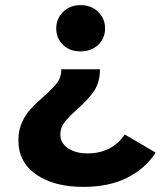

<svg xmlns="http://www.w3.org/2000/svg" viewBox="-20 -566 629 751"><path d="M200 -455Q200 -493 227 -519.5Q254 -546 295 -546Q337 -546 364 -519.5Q391 -493 391 -455Q391 -416 364 -390.5Q337 -365 295 -365Q253 -365 226.5 -390.5Q200 -416 200 -455ZM52 -17Q52 -57 66 -87.5Q80 -118 99 -138.5Q118 -159 149 -187Q185 -218 202.5 -241Q220 -264 220 -295H371Q371 -244 347.5 -209.5Q324 -175 280 -137Q247 -107 231.5 -86.5Q216 -66 216 -40Q216 -7 245.5 13.5Q275 34 323 34Q370 34 407 15Q444 -4 468 -40L589 31Q547 95 476 130Q405 165 306 165Q191 165 121.5 116.5Q52 68 52 -17Z"/></svg>

Font: mBank
Style: Bold
Weight: 700
Designer: Julieta Ulanovsky
Foundry: Julieta Ulanovsky
Version: Version 7.200